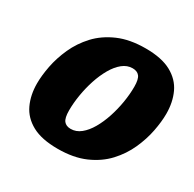

<svg xmlns="http://www.w3.org/2000/svg" viewBox="-160 -894 1094 1080"><g transform="rotate(30 387.5 -353.5)"><path d="M490 -722Q594 -722 656.2 -688Q718.5 -654 746 -595Q773.5 -536 773.5 -461Q773.5 -410 761.2 -347Q749 -284 720.2 -220.2Q691.5 -156.5 642.2 -103.2Q593 -50 518.8 -17.5Q444.5 15 341.5 15Q237.5 15 175.2 -19Q113 -53 85.5 -112Q58 -171 58 -246Q58 -297 70.2 -360Q82.5 -423 111.2 -486.8Q140 -550.5 189.2 -603.8Q238.5 -657 312.8 -689.5Q387 -722 490 -722ZM290 -204Q290 -156 304.8 -137.2Q319.5 -118.5 349.5 -118.5Q384.5 -118.5 414.2 -142.5Q444 -166.5 467.5 -207.2Q491 -248 507.5 -298.2Q524 -348.5 532.8 -401.5Q541.5 -454.5 541.5 -503Q541.5 -551 526.8 -569.8Q512 -588.5 482 -588.5Q447 -588.5 417.2 -564.5Q387.5 -540.5 364 -499.8Q340.5 -459 324 -408.8Q307.5 -358.5 298.8 -305.5Q290 -252.5 290 -204Z"/></g></svg>

Font: Newsreader 6pt ExtraBold
Style: Italic
Weight: 800
Italic angle: -17°
Designer: Hugues Gentile
Foundry: Production Type
Version: Version 1.003; ttfautohint (v1.8.3)